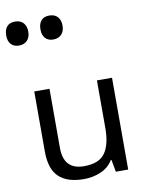

<svg xmlns="http://www.w3.org/2000/svg" viewBox="-126 -1023 845 1104"><g transform="rotate(-10 297.0 -470.5)"><path d="M533 -536V0H461L448 -71H444Q418 -29 372 -9.5Q326 10 274 10Q177 10 128 -36.5Q79 -83 79 -185V-536H168V-191Q168 -63 287 -63Q376 -63 410.5 -113Q445 -163 445 -257V-536ZM239 -811Q210 -811 193 -829Q176 -847 176 -881Q176 -914 192 -932.5Q208 -951 239 -951Q271 -951 288 -932Q305 -913 305 -881Q305 -848 287 -829.5Q269 -811 239 -811ZM39 -811Q10 -811 -7 -829Q-24 -847 -24 -881Q-24 -914 -8 -932.5Q8 -951 39 -951Q71 -951 88 -932Q105 -913 105 -881Q105 -848 87 -829.5Q69 -811 39 -811Z"/></g></svg>

Font: Noto Sans Tifinagh Adrar
Style: Regular
Weight: 400
Designer: JamraPatel
Foundry: JamraPatel LLC
Version: Version 2.006; ttfautohint (v1.8.4.7-5d5b)